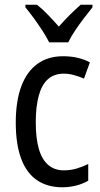

<svg xmlns="http://www.w3.org/2000/svg" viewBox="-20 -786 427 816"><path d="M245 10Q182 10 137.5 -20Q93 -50 70 -111.5Q47 -173 47 -265Q47 -356 70.5 -419Q94 -482 139 -514.5Q184 -547 248 -547Q283 -547 311.5 -540Q340 -533 362 -521L337 -452Q316 -461 294 -467Q272 -473 251 -473Q211 -473 184.5 -450Q158 -427 145 -380.5Q132 -334 132 -266Q132 -199 145 -153.5Q158 -108 185 -85Q212 -62 251 -62Q279 -62 305 -69.5Q331 -77 355 -89V-18Q333 -5 304 2.5Q275 10 245 10ZM189 -606Q178 -628 161 -654.5Q144 -681 125 -707Q106 -733 88 -755V-766H137Q159 -749 183 -724Q207 -699 230 -673Q256 -702 276.5 -722.5Q297 -743 323 -766H373V-755Q357 -735 337 -709Q317 -683 299 -656Q281 -629 270 -606Z"/></svg>

Font: Noto Sans Khmer Condensed
Style: Regular
Weight: 400
Width: 3
Designer: Danh Hong and the Monotype Design Team
Foundry: Monotype Imaging Inc.
Version: Version 2.004